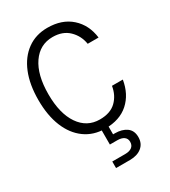

<svg xmlns="http://www.w3.org/2000/svg" viewBox="-230 -824 1059 1195"><g transform="rotate(-30 300.0 -227.0)"><path d="M307 12Q224 12 162.5 -32.5Q101 -77 68 -158Q35 -239 35 -350Q35 -461 68 -542Q101 -623 162.5 -667.5Q224 -712 307 -712Q412 -712 477 -654Q542 -596 554 -500H476Q466 -562 422.5 -604Q379 -646 307 -646Q215 -646 161 -567.5Q107 -489 107 -350Q107 -211 161 -132.5Q215 -54 307 -54Q383 -54 424.5 -94.5Q466 -135 476 -198H554Q538 -101 475 -44.5Q412 12 307 12ZM242 258V211H335Q366 211 383 198Q400 185 400 160Q400 137 383 124.5Q366 112 335 112H282V-7H331V67H344Q395 67 427 90Q459 113 459 160Q459 206 427 232Q395 258 342 258Z"/></g></svg>

Font: DM Mono Light
Style: Regular
Weight: 300
Designer: Colophon Foundry
Foundry: Colophon Foundry
Version: Version 1.000; ttfautohint (v1.8.2.53-6de2)